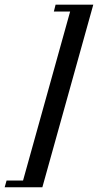

<svg xmlns="http://www.w3.org/2000/svg" viewBox="-85 -643 413 809"><path d="M-65.3 146 -57.3 117.7H12.1L210.5 -594.4H141.9L149.2 -623.4H308.1L93.5 146Z"/></svg>

Font: Playfair 5pt SemiExpanded Light Medium
Style: Italic
Weight: 500
Italic angle: -15.6°
Version: Version 2.001;gftools[0.9.30]